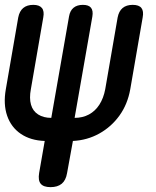

<svg xmlns="http://www.w3.org/2000/svg" viewBox="-22 -580 642 790"><path d="M186 190Q157 190 145.5 176Q134 162 139 132L162 0Q104 -2 64 -29Q24 -56 7.5 -103.5Q-9 -151 2 -213L53 -508Q58 -534 73.5 -547Q89 -560 115 -560Q140 -560 150.5 -547Q161 -534 156 -508L105 -213Q98 -176 105.5 -149.5Q113 -123 135 -109Q157 -95 189 -95L262 -512Q266 -536 280.5 -548Q295 -560 319 -560Q343 -560 352.5 -548Q362 -536 358 -512L285 -95Q318 -95 344 -109Q370 -123 387 -149.5Q404 -176 411 -213L462 -508Q467 -534 482.5 -547Q498 -560 524 -560Q550 -560 560 -547Q570 -534 565 -508L514 -213Q503 -151 469.5 -104.5Q436 -58 386.5 -30.5Q337 -3 278 0L254 132Q249 162 232 176Q215 190 186 190Z"/></svg>

Font: Maple Mono NL SemiBold
Style: Italic
Weight: 600
Italic angle: -10°
Monospace: yes
Designer: subframe7536
Version: Version 7.000